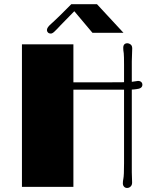

<svg xmlns="http://www.w3.org/2000/svg" viewBox="-20 -906 753 931"><path d="M619.1 -70.8 620.6 -21Q620.6 -8.3 613.3 -1.5Q606 5.4 596.4 5.4Q586.9 5.4 581.3 -1Q575.7 -7.3 575.7 -17.1Q575.7 -26.9 578.1 -39.1Q581.5 -54.2 581.5 -114.7V-471.2H335.9V0H86.4V-690.9H335.9V-506.8Q441.4 -506.8 504.2 -506.8Q566.9 -506.8 581.5 -507.3V-592.3Q581.5 -634.8 580.1 -647.5L578.1 -662.1Q577.6 -668.9 577.6 -673.8Q577.6 -696.3 598.1 -696.3Q605.5 -696.3 613.3 -690.4Q621.1 -684.6 621.1 -670.9L619.1 -608.4V-509.3L649.9 -513.7Q658.7 -513.7 664.6 -508.5Q670.4 -503.4 670.4 -495.1Q670.4 -476.1 640.1 -473.6Q634.8 -472.7 629.6 -472.4Q624.5 -472.2 619.1 -471.7ZM259.8 -768.6 245.1 -753.9Q234.4 -743.2 226.1 -743.2Q217.8 -743.2 212.6 -748.3Q207.5 -753.4 207.5 -760.3Q207.5 -772.9 227.5 -790Q233.9 -796.4 243.7 -804.9Q253.4 -813.5 272 -832L325.7 -885.7H450.2L578.6 -747.1H428.2L340.3 -851.6Q279.3 -790 271.5 -781.2Q263.7 -772.5 259.8 -768.6Z"/></svg>

Font: Limelight
Style: Regular
Weight: 400
Designer: Nicole Fally
Foundry: Nicole Fally
Version: Version 1.002